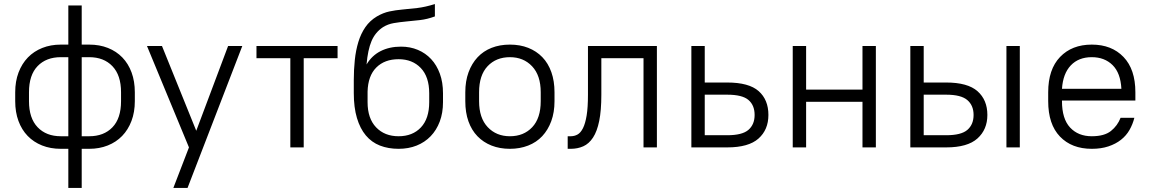

<svg xmlns="http://www.w3.org/2000/svg" viewBox="-20 -727 5675 947"><path d="M280 7Q229 7 187.5 -9.5Q146 -26 116.5 -56.5Q87 -87 71 -130.5Q55 -174 55 -228V-272Q55 -326 71.5 -369.5Q88 -413 117.5 -443.5Q147 -474 188.5 -490.5Q230 -507 280 -507H317V-700H383V-507H420Q471 -507 512.5 -490.5Q554 -474 583.5 -443.5Q613 -413 629 -369.5Q645 -326 645 -272V-228Q645 -174 628.5 -130.5Q612 -87 582.5 -56.5Q553 -26 511.5 -9.5Q470 7 420 7H383V200H317V7ZM123 -228Q123 -144 165.5 -99.5Q208 -55 280 -55H317V-445H280Q208 -445 165.5 -401Q123 -357 123 -272ZM383 -445V-55H420Q492 -55 534.5 -99Q577 -143 577 -228V-272Q577 -356 534.5 -400.5Q492 -445 420 -445Z M912 0 705 -500H779L948 -82L1105 -500H1175L905 200H835Z M1245 -500H1645V-440H1478V0H1412V-440H1245Z M1946 7Q1895 7 1854 -9Q1813 -25 1784.5 -59Q1756 -93 1740.5 -145Q1725 -197 1725 -268V-332Q1725 -383 1730 -431Q1735 -479 1747.5 -520Q1760 -561 1782 -593Q1804 -625 1839 -646Q1870 -664 1900.5 -670.5Q1931 -677 1965 -680Q1999 -683 2038 -687.5Q2077 -692 2125 -707V-646Q2087 -632 2051.5 -628Q2016 -624 1983.5 -621Q1951 -618 1922 -613Q1893 -608 1869 -593Q1831 -568 1812.5 -524.5Q1794 -481 1788 -409Q1814 -453 1857.5 -475Q1901 -497 1958 -497Q2003 -497 2041 -481Q2079 -465 2106.5 -435.5Q2134 -406 2149.5 -363.5Q2165 -321 2165 -267V-223Q2165 -170 2149 -127.5Q2133 -85 2104 -55Q2075 -25 2035 -9Q1995 7 1946 7ZM1946 -435Q1877 -435 1836 -394Q1795 -353 1793 -275V-223Q1793 -143 1835 -99Q1877 -55 1946 -55Q2015 -55 2056 -98.5Q2097 -142 2097 -223V-267Q2097 -348 2055.5 -391.5Q2014 -435 1946 -435Z M2495 7Q2445 7 2404.5 -9Q2364 -25 2335 -55Q2306 -85 2290.5 -128.5Q2275 -172 2275 -228V-272Q2275 -327 2291 -370.5Q2307 -414 2335.5 -444.5Q2364 -475 2404.5 -491Q2445 -507 2495 -507Q2545 -507 2585.5 -491Q2626 -475 2655 -445Q2684 -415 2699.5 -371Q2715 -327 2715 -272V-228Q2715 -173 2699 -129.5Q2683 -86 2654.5 -55.5Q2626 -25 2585 -9Q2544 7 2495 7ZM2495 -55Q2563 -55 2605 -99.5Q2647 -144 2647 -228V-272Q2647 -355 2604.5 -400Q2562 -445 2495 -445Q2427 -445 2385 -400.5Q2343 -356 2343 -272V-228Q2343 -145 2385.5 -100Q2428 -55 2495 -55Z M2780 -55H2795Q2813 -55 2828.5 -63.5Q2844 -72 2855.5 -95Q2867 -118 2873.5 -157.5Q2880 -197 2880 -260V-500H3220V0H3154V-440H2946V-260Q2946 -182 2935.5 -130.5Q2925 -79 2905 -48.5Q2885 -18 2857 -5.5Q2829 7 2795 7H2780Z M3390 -500H3456V-320H3567Q3674 -320 3722 -277.5Q3770 -235 3770 -160Q3770 -87 3721 -43.5Q3672 0 3567 0H3390ZM3456 -260V-60H3567Q3641 -60 3671.5 -86.5Q3702 -113 3702 -160Q3702 -208 3671.5 -234Q3641 -260 3567 -260Z M4234 -225H3956V0H3890V-500H3956V-285H4234V-500H4300V0H4234Z M4470 -500H4536V-320H4647Q4753 -320 4801.5 -277Q4850 -234 4850 -160Q4850 -88 4801 -44Q4752 0 4647 0H4470ZM4536 -260V-60H4647Q4721 -60 4751.5 -86.5Q4782 -113 4782 -160Q4782 -207 4751 -233.5Q4720 -260 4647 -260ZM4944 -500H5010V0H4944Z M5365 7Q5266 7 5208 -53.5Q5150 -114 5150 -228V-272Q5150 -385 5208.5 -446Q5267 -507 5365 -507Q5463 -507 5521.5 -446Q5580 -385 5580 -272V-231H5218V-228Q5218 -141 5258 -98Q5298 -55 5365 -55Q5427 -55 5459.5 -81Q5492 -107 5507 -146H5575Q5567 -114 5551 -86Q5535 -58 5509 -37.5Q5483 -17 5447 -5Q5411 7 5365 7ZM5365 -445Q5300 -445 5261.5 -404.5Q5223 -364 5218 -289H5511Q5507 -367 5467.5 -406Q5428 -445 5365 -445Z"/></svg>

Font: PT Root UI Web
Style: Regular
Weight: 400
Designer: Vitaly Kuzmin
Foundry: ParaType Ltd.
Version: Version 1.000W